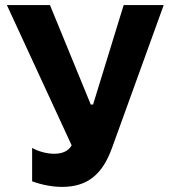

<svg xmlns="http://www.w3.org/2000/svg" viewBox="-20 -720 663 753"><path d="M223 13C324 13 382 -37 419 -139L622 -700H465L345 -310H336L176 -700H7L261 -150C247 -125 221 -117 192 -117C162 -117 128 -127 106 -140V-9C143 5 187 13 223 13Z"/></svg>

Font: Fixel Display Bold
Style: Bold
Weight: 700
Designer: AlfaBravo + MacPaw
Foundry: Kyrylo Tkachov, Marchela Mozhyna, Serhii Makarenko, Maria Weinstein, Zakhar Kryvoshyya
Version: Version 1.211